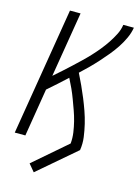

<svg xmlns="http://www.w3.org/2000/svg" viewBox="-135 -809 770 1068"><g transform="rotate(15 250.0 -274.5)"><path d="M169 186 134 144 326 -22Q329 -54 324.5 -85Q320 -116 312.5 -146Q305 -176 294.5 -205Q284 -234 273.5 -262.5Q263 -291 250.5 -318.5Q238 -346 224 -373Q198 -349 171 -324.5Q144 -300 116 -276L71 0H10L131 -735H192L130 -359Q153 -379 176.5 -400Q200 -421 222.5 -442Q245 -463 268 -485Q291 -507 312 -529.5Q333 -552 352.5 -576Q372 -600 389 -625.5Q406 -651 420 -678.5Q434 -706 438 -735H499Q494 -704 480 -673.5Q466 -643 447.5 -615Q429 -587 407.5 -561Q386 -535 363.5 -510Q341 -485 317 -461Q293 -437 268 -414Q284 -382 299 -349.5Q314 -317 327.5 -284Q341 -251 353 -217Q365 -183 373.5 -147.5Q382 -112 387 -75Q392 -38 386 0Z"/></g></svg>

Font: Iosevka Term Curly Light
Style: Italic
Weight: 300
Italic angle: -9°
Designer: Belleve Invis
Foundry: Belleve Invis
Version: Version 32.3.0